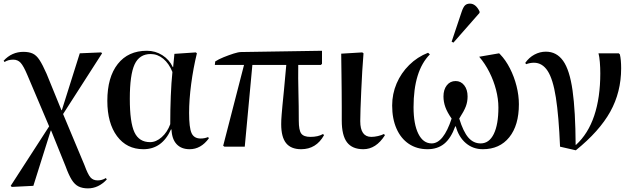

<svg xmlns="http://www.w3.org/2000/svg" viewBox="-33 -809 3501 1059"><path d="M452 230Q422 230 400.5 219.5Q379 209 362.5 182.5Q346 156 329 109L249 -89H247L151 216L32 222L26 216L238 -112L118 -395Q97 -445 81 -462.5Q65 -480 40 -480Q12 -480 -8 -467L-13 -474Q32 -523 96 -523Q127 -523 147.5 -513.5Q168 -504 185 -478Q202 -452 224 -402L306 -201H308L407 -515L525 -520L530 -515L315 -180L433 102Q452 154 466.5 170Q481 186 506 186Q530 186 551 173L556 181Q510 230 452 230Z M758 14Q666 14 612.5 -58Q559 -130 559 -253Q559 -383 616.5 -456Q674 -529 777 -529Q824 -529 862.5 -504.5Q901 -480 920 -439H922L929 -512L1047 -520L1053 -515Q1033 -433 1021.5 -346Q1010 -259 1010 -186Q1010 -105 1023.5 -75Q1037 -45 1074 -45Q1095 -45 1115 -53L1119 -46Q1075 14 1013 14Q967 14 941 -14Q915 -42 913 -95H910Q861 14 758 14ZM795 -25Q828 -25 859 -52.5Q890 -80 906 -124Q906 -205 909 -279.5Q912 -354 918 -412Q899 -459 867.5 -485Q836 -511 798 -511Q736 -511 709.5 -454Q683 -397 683 -264Q683 -134 708.5 -79.5Q734 -25 795 -25Z M1628 14Q1572 14 1545 -19.5Q1518 -53 1518 -124Q1518 -137 1518.5 -148Q1519 -159 1520.5 -177.5Q1522 -196 1525 -228.5Q1528 -261 1533.5 -314.5Q1539 -368 1546 -451H1359L1317 0H1205L1198 -5L1313 -451H1152L1154 -470Q1172 -482 1200.5 -493.5Q1229 -505 1255.5 -513.5Q1282 -522 1297 -522L1743 -529V-457L1737 -451H1612Q1611 -377 1613 -300.5Q1615 -224 1615 -143Q1615 -91 1628.5 -72.5Q1642 -54 1679 -54Q1722 -54 1749 -70L1754 -63Q1711 14 1628 14Z M1971 14Q1910 14 1881 -24Q1852 -62 1852 -144Q1852 -175 1852 -218Q1852 -261 1851.5 -307.5Q1851 -354 1850.5 -396.5Q1850 -439 1849.5 -470Q1849 -501 1849 -513L1965 -520L1972 -515Q1968 -470 1965 -416Q1962 -362 1959.5 -308Q1957 -254 1955.5 -209.5Q1954 -165 1954 -141Q1954 -54 2015 -54Q2032 -54 2051.5 -58.5Q2071 -63 2085 -70L2090 -63Q2041 14 1971 14Z M2325 14Q2266 14 2222 -15.5Q2178 -45 2154 -99.5Q2130 -154 2130 -227Q2130 -291 2154.5 -348.5Q2179 -406 2224 -450.5Q2269 -495 2328 -518L2338 -509Q2248 -418 2248 -218Q2248 -124 2274.5 -71Q2301 -18 2348 -18Q2413 -18 2458 -155Q2434 -189 2423.5 -218Q2413 -247 2413 -277Q2413 -315 2431.5 -338.5Q2450 -362 2480 -362Q2509 -362 2527.5 -338.5Q2546 -315 2546 -277Q2546 -248 2536.5 -222.5Q2527 -197 2500 -155Q2522 -83 2550 -50.5Q2578 -18 2618 -18Q2665 -18 2690.5 -70Q2716 -122 2716 -216Q2716 -263 2703 -313.5Q2690 -364 2666 -411.5Q2642 -459 2610 -496L2720 -515L2726 -509Q2756 -478 2779.5 -432Q2803 -386 2816 -334.5Q2829 -283 2829 -234Q2829 -118 2776 -52Q2723 14 2630 14Q2576 14 2536.5 -19.5Q2497 -53 2481 -112H2478Q2454 -46 2417 -16Q2380 14 2325 14ZM2468 -574 2458 -579 2513 -743Q2522 -770 2532 -779.5Q2542 -789 2559 -789Q2591 -789 2612 -746V-738Z M3143 20 3056 0Q3049 -169 3033 -271Q3017 -373 2987.5 -418Q2958 -463 2912 -463Q2891 -463 2869 -455L2864 -462Q2885 -492 2915 -508Q2945 -524 2978 -524Q3037 -524 3073 -473.5Q3109 -423 3125 -310Q3141 -197 3142 -10H3144Q3211 -71 3244.5 -171Q3278 -271 3278 -404Q3278 -436 3275.5 -466.5Q3273 -497 3268 -515H3380L3386 -509Q3393 -480 3393 -432Q3393 -301 3333 -193Q3273 -85 3143 20Z"/></svg>

Font: Literata 72pt Medium
Style: Regular
Weight: 500
Designer: Latin by Veronika Burian and Jose Scaglione. Greek by Irene Vlachou. Cyrillic by Vera Evstafieva.
Foundry: TypeTogether
Version: Version 3.002